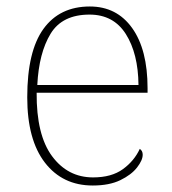

<svg xmlns="http://www.w3.org/2000/svg" viewBox="-20 -562 529 592"><path d="M266 10Q173 10 118.5 -60.5Q64 -131 64 -262Q64 -404 114 -473Q164 -542 257 -542Q340 -542 387.5 -475.5Q435 -409 435 -290V-276H93Q92 -146 140.5 -80.5Q189 -15 267 -15Q324 -15 359 -40.5Q394 -66 411 -103Q420 -97 420 -85Q420 -68 402.5 -45.5Q385 -23 351 -6.5Q317 10 266 10ZM407 -300Q406 -397 368 -457Q330 -517 256 -517Q172 -517 136 -458Q100 -399 95 -300Z"/></svg>

Font: Noto Serif Myanmar Thin
Style: Regular
Weight: 100
Designer: Ben Mitchell and the Monotype Design Team
Foundry: Monotype Imaging Inc.
Version: Version 2.106; ttfautohint (v1.8.4.7-5d5b)